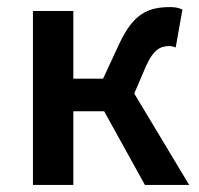

<svg xmlns="http://www.w3.org/2000/svg" viewBox="-20 -522 562 542"><path d="M73 0H187V-208H274L389 0H514L359 -258L392 -335C414 -384 434 -392 459 -392C466 -392 470 -390 476 -388L495 -495C485 -500 473 -502 461 -502C398 -502 357 -484 317 -399L271 -300H187V-491H73Z"/></svg>

Font: DAIFUKU Sans Semibold
Style: Regular
Weight: 600
Designer: Original font ‘Source Sans 3’ : Paul D. Hunt
Foundry: Daifuku
Version: Version 1.000